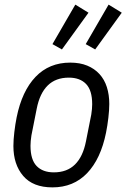

<svg xmlns="http://www.w3.org/2000/svg" viewBox="-20 -799 547 831"><path d="M207 12Q123 12 80.5 -37.5Q38 -87 38 -167Q38 -193 42 -227Q46 -261 52 -291Q75 -405 134 -466.5Q193 -528 284 -528Q326 -528 357.5 -515Q389 -502 410.5 -478.5Q432 -455 442.5 -422Q453 -389 453 -349Q453 -323 449 -289Q445 -255 439 -225Q416 -111 357 -49.5Q298 12 207 12ZM213 -53Q270 -53 304.5 -87Q339 -121 352 -187L375 -303Q377 -315 378 -327Q379 -339 379 -348Q379 -408 352.5 -435.5Q326 -463 278 -463Q221 -463 186.5 -429Q152 -395 139 -329L116 -213Q114 -201 113 -189Q112 -177 112 -168Q112 -108 138.5 -80.5Q165 -53 213 -53ZM248 -585 207 -608 306 -779 363 -744ZM392 -585 351 -608 450 -779 507 -744Z"/></svg>

Font: IBM Plex Sans Cond
Style: Italic
Weight: 400
Width: 3
Italic angle: -11°
Designer: Mike Abbink, Paul van der Laan, Pieter van Rosmalen
Foundry: Bold Monday
Version: Version 1.3